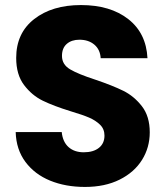

<svg xmlns="http://www.w3.org/2000/svg" viewBox="-20 -732 655 759"><path d="M42 -210H224Q228 -171 251 -150.5Q274 -130 311 -130Q349 -130 371 -147.5Q393 -165 393 -196Q393 -222 375.5 -239Q358 -256 332.5 -267Q307 -278 260 -292Q192 -313 149 -334Q106 -355 75 -396Q44 -437 44 -503Q44 -601 115 -656.5Q186 -712 300 -712Q416 -712 487 -656.5Q558 -601 563 -502H378Q376 -536 353 -555.5Q330 -575 294 -575Q263 -575 244 -558.5Q225 -542 225 -511Q225 -477 257 -458Q289 -439 357 -417Q425 -394 467.5 -373Q510 -352 541 -312Q572 -272 572 -209Q572 -149 541.5 -100Q511 -51 453 -22Q395 7 316 7Q239 7 178 -18Q117 -43 80.5 -92Q44 -141 42 -210Z"/></svg>

Font: IBM-Poppins
Style: Poppins-Bold
Weight: 700
Designer: Mike Abbink, Paul van der Laan, Pieter van Rosmalen, Ben Mitchell, Mark Frömberg
Foundry: Bold Monday
Version: Version 1.1